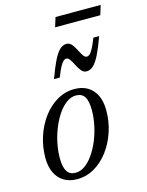

<svg xmlns="http://www.w3.org/2000/svg" viewBox="-123 -890 749 975"><g transform="rotate(-15 252.0 -402.0)"><path d="M263.5 -436Q303.5 -436 332.2 -418.8Q361 -401.5 376.8 -369Q392.5 -336.5 392.5 -290Q392.5 -231.5 374.8 -177.8Q357 -124 325.5 -81.8Q294 -39.5 251.8 -14.8Q209.5 10 160 10Q120.5 10 91.5 -7.2Q62.5 -24.5 46.8 -57.2Q31 -90 31 -136Q31 -194.5 48.8 -248.2Q66.5 -302 98 -344.2Q129.5 -386.5 171.8 -411.2Q214 -436 263.5 -436ZM161 -23.5Q186.5 -23.5 210.2 -40.5Q234 -57.5 254.2 -86.8Q274.5 -116 289.8 -153Q305 -190 313.5 -230.5Q322 -271 322 -310Q322 -357.5 307.8 -380Q293.5 -402.5 262.5 -402.5Q237 -402.5 213.2 -385.5Q189.5 -368.5 169.2 -339.2Q149 -310 133.8 -273Q118.5 -236 110 -195.5Q101.5 -155 101.5 -116Q101.5 -69 115.8 -46.2Q130 -23.5 161 -23.5ZM455 -663Q435 -607.5 418 -573Q401 -538.5 384.2 -522.5Q367.5 -506.5 348 -506.5Q332 -506.5 320.8 -520Q309.5 -533.5 300.8 -551.2Q292 -569 283.2 -582.5Q274.5 -596 263.5 -596Q256.5 -596 248.8 -589.5Q241 -583 231 -565Q221 -547 207.5 -511.5H177Q197.5 -567.5 214.2 -601.8Q231 -636 247.8 -652Q264.5 -668 284 -668Q300 -668 311.2 -654.5Q322.5 -641 331.2 -623.2Q340 -605.5 348.8 -592Q357.5 -578.5 368.5 -578.5Q375.5 -578.5 383.2 -585Q391 -591.5 401 -609.8Q411 -628 424.5 -663ZM250.5 -764 266 -814H503.5L488 -764Z"/></g></svg>

Font: Newsreader Text
Style: Italic
Weight: 400
Italic angle: -17°
Designer: Hugues Gentile
Foundry: Production Type
Version: Version 1.001